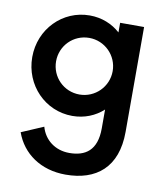

<svg xmlns="http://www.w3.org/2000/svg" viewBox="-78 -485 697 806"><g transform="rotate(10 271.0 -82.0)"><path d="M370.6 -411.6V-370.6C336.4 -401.4 291.5 -419.9 240.2 -419.9C124.5 -419.9 32.2 -325.7 32.2 -206.1C32.2 -86.4 124.5 8.3 240.2 8.3C292 8.3 337.4 -10.7 371.6 -42V38.6C371.6 132.3 323.2 163.6 254.9 163.6C194.3 163.6 147.9 127.4 132.8 73.2L39.1 113.3C69.8 199.7 148.9 255.9 255.4 255.9C385.3 255.9 472.7 187.5 472.7 35.2V-411.6ZM254.4 -85.4C187 -85.4 133.8 -139.2 133.8 -206.1C133.8 -272.9 187 -326.7 254.4 -326.7C320.8 -326.7 375 -272.9 375 -206.1C375 -139.2 320.8 -85.4 254.4 -85.4Z"/></g></svg>

Font: Now SemiBold
Style: Regular
Weight: 600
Designer: Alfredo Marco Pradil
Foundry: Alfredo Marco Pradil
Version: Version 1.200;hotconv 1.0.109;makeotfexe 2.5.65596